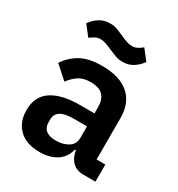

<svg xmlns="http://www.w3.org/2000/svg" viewBox="-179 -860 917 989"><g transform="rotate(30 279.5 -366.0)"><path d="M458 0Q416 0 391.5 -24.5Q367 -49 361 -90H355Q342 -39 302 -13.5Q262 12 203 12Q123 12 80 -30Q37 -72 37 -142Q37 -223 95 -262.5Q153 -302 260 -302H349V-340Q349 -384 326 -408Q303 -432 252 -432Q207 -432 179.5 -412.5Q152 -393 133 -366L57 -434Q86 -479 134 -506.5Q182 -534 261 -534Q367 -534 422 -486Q477 -438 477 -348V-102H529V0ZM246 -81Q289 -81 319 -100Q349 -119 349 -156V-225H267Q167 -225 167 -161V-144Q167 -112 187.5 -96.5Q208 -81 246 -81ZM339 -604Q316 -604 297.5 -611Q279 -618 261 -626Q238 -636 220.5 -642.5Q203 -649 186 -649Q169 -649 156 -642.5Q143 -636 127 -623L80 -683Q97 -708 124 -726Q151 -744 189 -744Q212 -744 230.5 -737Q249 -730 267 -722Q290 -711 307.5 -705Q325 -699 342 -699Q359 -699 372 -705.5Q385 -712 401 -725L448 -665Q431 -640 404 -622Q377 -604 339 -604Z"/></g></svg>

Font: IBM Plex Sans Hebrew SmBld
Style: Regular
Weight: 600
Designer: Mike Abbink, Paul van der Laan, Pieter van Rosmalen, Yanek Iontef
Foundry: Bold Monday
Version: Version 1.3